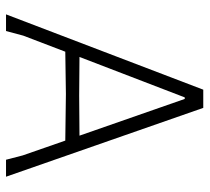

<svg xmlns="http://www.w3.org/2000/svg" viewBox="-48 -630 679 622"><g transform="rotate(90 291.0 -319.5)"><path d="M330 -639 553 0H498L484 -54L436 -192L285 -194L148 -192L96 -56L81 0H27L271 -639ZM296 -579 165 -238 290 -237 420 -238 301 -579Z"/></g></svg>

Font: Alegreya Sans SC Light
Style: Regular
Weight: 300
Designer: Juan Pablo del Peral
Foundry: Huerta Tipografica
Version: Version 2.007